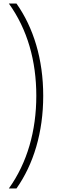

<svg xmlns="http://www.w3.org/2000/svg" viewBox="-20 -820 320 1084"><path d="M224 -279C224 -486 169 -664 73 -800H30C135 -654 185 -476 185 -279C185 -82 134 99 30 244H73C169 108 224 -72 224 -279Z"/></svg>

Font: Noto Sans Malayalam SemiCondensed ExtraLight
Style: Regular
Weight: 200
Width: 4
Designer: Jelle Bosma - Monotype Design Team
Foundry: Monotype Imaging Inc.
Version: Version 2.104